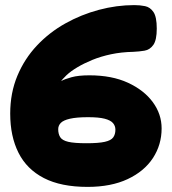

<svg xmlns="http://www.w3.org/2000/svg" viewBox="-20 -711 672 752"><path d="M323 21Q219 21 152 -13.5Q85 -48 52.5 -112.5Q20 -177 20 -266Q20 -347 48 -414Q76 -481 124.5 -532.5Q173 -584 235.5 -619Q298 -654 367.5 -672.5Q437 -691 506 -691Q528 -691 548 -687Q568 -683 581 -664Q594 -645 594 -599Q594 -554 580.5 -535Q567 -516 546 -512.5Q525 -509 502 -508Q455 -507 415 -498.5Q375 -490 342 -476.5Q309 -463 283 -447.5Q257 -432 240 -416Q223 -400 215 -387L208 -389Q208 -387 220.5 -394Q233 -401 260 -408.5Q287 -416 330 -416Q418 -416 481 -387Q544 -358 578.5 -311Q613 -264 613 -208Q613 -144 579 -92Q545 -40 480 -9.5Q415 21 323 21ZM319 -150Q366 -150 390.5 -155.5Q415 -161 423.5 -173Q432 -185 432 -203Q432 -218 422.5 -229Q413 -240 390 -246Q367 -252 325 -252Q280 -252 254 -246Q228 -240 218 -229.5Q208 -219 208 -205Q208 -186 216 -173.5Q224 -161 247.5 -155.5Q271 -150 319 -150Z"/></svg>

Font: Fredoka SemiExpanded
Style: Bold
Weight: 700
Width: 6
Designer: Ben Nathan
Foundry: Milena B. Brandão, Ben Nathan
Version: Version 2.001